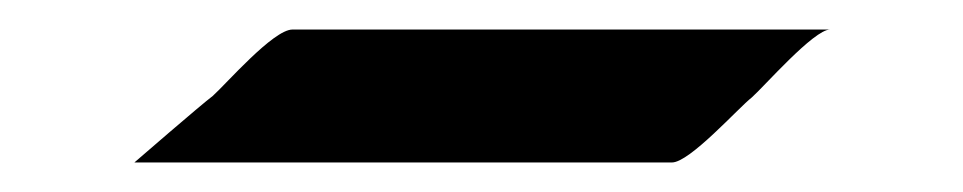

<svg xmlns="http://www.w3.org/2000/svg" viewBox="-20 -319 652 130"><path d="M178 -299C165 -299 133 -262 124 -254C116 -248 71 -209 71 -209H435C447 -209 480 -246 489 -253C497 -260 531 -299 542 -299Z"/></svg>

Font: Eagle Lake
Style: Regular
Weight: 400
Designer: Astigmatic (AOETI)
Foundry: Astigmatic (AOETI)
Version: Version 1.000